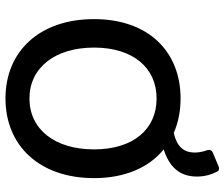

<svg xmlns="http://www.w3.org/2000/svg" viewBox="-80 -739 831 711"><g transform="rotate(90 335.5 -383.5)"><path d="M533.2 -574.2C597.7 -594.7 633.8 -632.8 633.8 -697.3C633.8 -724.6 627 -750 616.2 -770.5C612.3 -779.3 604.5 -781.2 595.7 -777.3L544.9 -755.9C536.1 -752 533.2 -745.1 536.1 -735.4C541 -721.7 544.9 -706.1 544.9 -690.4C544.9 -645.5 520.5 -623 472.7 -611.3C434.6 -627.9 391.6 -636.7 344.7 -636.7C170.9 -636.7 50.8 -517.6 50.8 -316.4C50.8 -113.3 170.9 11.7 344.7 11.7C518.6 11.7 639.6 -113.3 639.6 -316.4C639.6 -431.6 599.6 -520.5 533.2 -574.2ZM344.7 -77.1C231.4 -77.1 156.2 -170.9 156.2 -316.4C156.2 -460.9 231.4 -547.9 344.7 -547.9C459 -547.9 533.2 -460.9 533.2 -316.4C533.2 -170.9 459 -77.1 344.7 -77.1Z"/></g></svg>

Font: Ed Sans Neue Medium
Style: Regular
Weight: 500
Designer: Stephen Hutchings
Version: Version 1.004;PS 001.004;hotconv 1.0.88;makeotf.lib2.5.64775